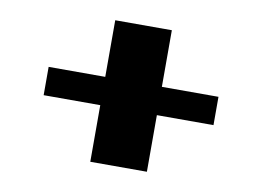

<svg xmlns="http://www.w3.org/2000/svg" viewBox="-70 -980 1140 835"><g transform="rotate(10 500.0 -562.5)"><path d="M375 -250V-500H125V-625H375V-875H625V-625H875V-500H625V-250Z"/></g></svg>

Font: Press Start 2P
Style: Regular
Weight: 400
Designer: CodeMan38
Foundry: CodeMan38
Version: Version 3.000